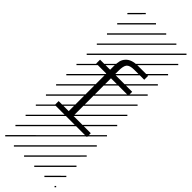

<svg xmlns="http://www.w3.org/2000/svg" viewBox="-442 -973 1415 1415"><g transform="rotate(45 265.5 -266.0)"><path d="M327.6 -601.6Q282.2 -601.6 266.1 -582Q251.5 -564 251.5 -515.1V-476.1H432.6V-436H251.5V-44.4H432.6V-4.4H97.7V-44.4H202.6V-436H97.7V-476.1H202.6V-515.1Q202.6 -546.4 208 -567.9Q213.4 -589.4 229.5 -607.4Q260.7 -641.6 327.6 -641.6H432.6V-601.6ZM526.9 410.6 533.7 417.5 525.4 425.8 518.6 418.9ZM526.9 304.7 533.7 311.5 419.4 425.8 412.6 418.9ZM526.9 198.7 533.7 205.6 313.5 425.8 306.6 418.9ZM526.9 92.3 533.7 99.1 207.5 425.8 200.7 418.9ZM526.9 -13.2 533.7 -6.3 101.6 425.8 94.7 418.9ZM526.9 -119.1 533.7 -112.3 3.4 418 -3.4 411.1ZM526.9 -225.6 533.7 -218.8 3.4 311.5 -3.4 304.7ZM526.9 -331.5 533.7 -324.7 3.4 205.6 -3.4 198.7ZM526.9 -438 533.7 -431.2 3.4 99.1 -3.4 92.3ZM526.9 -543.5 533.7 -536.6 3.4 -6.3 -3.4 -13.2ZM526.9 -649.4 533.7 -642.6 3.4 -112.3 -3.4 -119.1ZM526.9 -755.9 533.7 -749 3.4 -218.8 -3.4 -225.6ZM526.9 -861.8 533.7 -855 3.4 -324.7 -3.4 -331.5ZM516.6 -958 523.4 -951.2 3.4 -431.2 -3.4 -438ZM411.1 -958 418 -951.2 3.4 -536.6 -3.4 -543.5ZM305.2 -958 312 -951.2 3.4 -642.6 -3.4 -649.4ZM198.7 -958 205.6 -951.2 3.4 -749 -3.4 -755.9ZM92.3 -958 99.1 -951.2 3.4 -855 -3.4 -861.8Z"/></g></svg>

Font: AzarMehrMSRS2
Style: Regular
Weight: 1
Designer: Amin Abedi
Version: Version 1.00